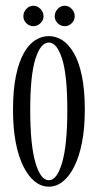

<svg xmlns="http://www.w3.org/2000/svg" viewBox="-20 -656 351 686"><path d="M154.5 11Q128 11 104.8 -7.2Q81.5 -25.5 63.8 -60.8Q46 -96 36.2 -147Q26.5 -198 26.5 -263.5Q26.5 -335 37 -385.2Q47.5 -435.5 65.5 -467Q83.5 -498.5 106.5 -512.8Q129.5 -527 154.5 -527Q179.5 -527 202.2 -512.8Q225 -498.5 243.5 -467Q262 -435.5 272.5 -385.2Q283 -335 283 -263.5Q283 -198 273 -147Q263 -96 245.2 -60.8Q227.5 -25.5 204.2 -7.2Q181 11 154.5 11ZM154.5 -12Q183.5 -12 202 -75Q220.5 -138 220.5 -263.5Q220.5 -387 202 -445.5Q183.5 -504 154.5 -504Q125 -504 106.5 -445.5Q88 -387 88 -263.5Q88 -138 106.5 -75Q125 -12 154.5 -12ZM211.5 -562.5Q197 -562.5 186.2 -573Q175.5 -583.5 175.5 -597.5Q175.5 -613 186.2 -624.2Q197 -635.5 211.5 -635.5Q225.5 -635.5 236.2 -624.2Q247 -613 247 -597.5Q247 -583.5 236.2 -573Q225.5 -562.5 211.5 -562.5ZM99 -562.5Q85 -562.5 74.2 -573Q63.5 -583.5 63.5 -597.5Q63.5 -613 74.2 -624.2Q85 -635.5 99 -635.5Q113.5 -635.5 124.5 -624.2Q135.5 -613 135.5 -597.5Q135.5 -583.5 124.5 -573Q113.5 -562.5 99 -562.5Z"/></svg>

Font: Imbue 48pt Light
Style: Regular
Weight: 300
Designer: Tyler Finck
Foundry: Etcetera Type Company
Version: Version 1.102